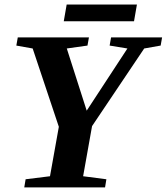

<svg xmlns="http://www.w3.org/2000/svg" viewBox="-20 -818 728 838"><path d="M342.8 -48.8 444.3 -35.6 438.5 0H85.9L91.8 -35.6L198.2 -48.8L236.8 -264.6L122.6 -606.4L51.3 -619.1L57.6 -654.8H368.2L361.8 -619.1L271.5 -606.4L358.4 -335L536.1 -606.4L458.5 -619.1L464.8 -654.8H687.5L681.2 -619.1L609.4 -606.4L381.8 -267.6ZM258.3 -725.1 271 -798.3H577.6L564.9 -725.1Z"/></svg>

Font: Tinos
Style: Bold Italic
Weight: 700
Italic angle: -16.333°
Designer: Steve Matteson
Foundry: Monotype Imaging Inc.
Version: Version 1.23